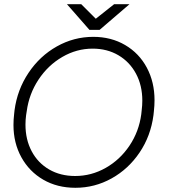

<svg xmlns="http://www.w3.org/2000/svg" viewBox="-20 -875 838 912"><path d="M44 -281Q44 -307 47 -332L49 -351Q62 -449 115.5 -529Q169 -609 250 -654.5Q331 -700 423 -700Q508 -700 574.5 -661Q641 -622 677.5 -553.5Q714 -485 714 -399Q714 -374 711 -347L709 -328Q696 -229 643 -150.5Q590 -72 510 -27.5Q430 17 338 17Q252 17 185.5 -21.5Q119 -60 81.5 -128Q44 -196 44 -281ZM651 -332 653 -351Q656 -375 656 -397Q656 -469 626 -525Q596 -581 542.5 -612.5Q489 -644 420 -644Q344 -644 276 -604.5Q208 -565 163 -497Q118 -429 107 -347L104 -328Q101 -306 101 -283Q101 -212 130.5 -156.5Q160 -101 213.5 -70Q267 -39 337 -39Q414 -39 482 -77.5Q550 -116 595 -183Q640 -250 651 -332ZM366 -855 435 -786 522 -855H595L453 -733H405L298 -855Z"/></svg>

Font: Bellota
Style: Italic
Weight: 400
Italic angle: -7.5°
Designer: Kemie Guaida
Foundry: Kemie Guaida
Version: Version 4.001